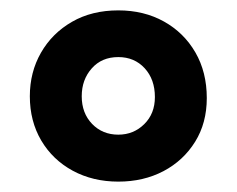

<svg xmlns="http://www.w3.org/2000/svg" viewBox="-20 -740 456 370"><path d="M208 -720Q257.5 -720 296 -698.5Q334.5 -677 356.5 -639Q378.5 -601 378.5 -551Q378.5 -503 356 -466.8Q333.5 -430.5 295 -410.2Q256.5 -390 208 -390Q159 -390 120.2 -411Q81.5 -432 59.5 -469.2Q37.5 -506.5 37.5 -554.5Q37.5 -601 59 -638.5Q80.5 -676 118.8 -698Q157 -720 208 -720ZM208 -630Q176 -630 156.8 -608.2Q137.5 -586.5 137.5 -554.5Q137.5 -522 157.5 -501.2Q177.5 -480.5 208 -480.5Q237.5 -480.5 258 -500.8Q278.5 -521 278.5 -553Q278.5 -587 258.8 -608.5Q239 -630 208 -630Z"/></svg>

Font: Fraunces 9pt SuperSoft Black
Style: Regular
Weight: 900
Version: Version 1.000;[b76b70a41]